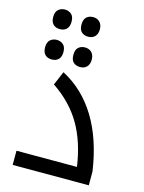

<svg xmlns="http://www.w3.org/2000/svg" viewBox="-128 -946 766 1021"><g transform="rotate(15 254.5 -435.0)"><path d="M44.9 -78.1H377.9Q358.4 -212.4 303.2 -306.9Q248 -401.4 146 -470.2L178.2 -545.9Q293.5 -485.8 366 -367.7Q438.5 -249.5 463.9 -76.2V0H44.9ZM100.1 -595.2Q76.2 -595.2 62.7 -608.9Q49.3 -622.6 49.3 -648.9Q49.3 -677.2 64.2 -690.2Q79.1 -703.1 100.1 -703.1Q120.6 -703.1 135.5 -690.4Q150.4 -677.7 150.4 -648.9Q150.4 -623 137 -609.1Q123.5 -595.2 100.1 -595.2ZM255.4 -595.2Q233.9 -595.2 219.5 -607.7Q205.1 -620.1 205.1 -648.9Q205.1 -677.7 219.5 -690.4Q233.9 -703.1 255.4 -703.1Q278.3 -703.1 292.2 -688.7Q306.2 -674.3 306.2 -648.9Q306.2 -623.5 292.5 -609.4Q278.8 -595.2 255.4 -595.2ZM100.1 -762.2Q76.2 -762.2 62.7 -775.9Q49.3 -789.6 49.3 -815.9Q49.3 -844.2 64.2 -857.2Q79.1 -870.1 100.1 -870.1Q120.6 -870.1 135.5 -857.4Q150.4 -844.7 150.4 -815.9Q150.4 -790 137 -776.1Q123.5 -762.2 100.1 -762.2ZM255.4 -762.2Q233.9 -762.2 219.5 -774.7Q205.1 -787.1 205.1 -815.9Q205.1 -844.7 219.5 -857.4Q233.9 -870.1 255.4 -870.1Q278.3 -870.1 292.2 -855.7Q306.2 -841.3 306.2 -815.9Q306.2 -790.5 292.5 -776.4Q278.8 -762.2 255.4 -762.2Z"/></g></svg>

Font: Noto Kufi Arabic
Style: Regular
Weight: 400
Designer: Monotype Design team
Foundry: Monotype Imaging Inc.
Version: Version 1.02